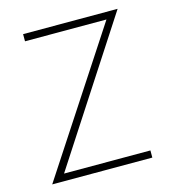

<svg xmlns="http://www.w3.org/2000/svg" viewBox="-100 -745 755 830"><g transform="rotate(-15 277.0 -330.0)"><path d="M78.5 -660H501.5L93.5 -32H480V0H32L443 -628H78.5Z"/></g></svg>

Font: League Spartan ExtraLight
Style: Regular
Weight: 200
Foundry: The League of Moveable Type
Version: Version 2.002